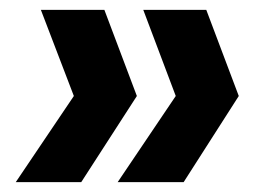

<svg xmlns="http://www.w3.org/2000/svg" viewBox="-20 -490 518 390"><path d="M219 -120 337 -295 271 -470H399L465 -295L353 -120ZM12 -120 130 -295 63 -470H192L258 -295L145 -120Z"/></svg>

Font: Host Grotesk Black
Style: Italic
Weight: 900
Italic angle: -8°
Designer: Doğukan Karapınar based on Poppins by Indian Type Foundry, Jonny Pinhorn
Foundry: Element Type
Version: Version 1.000; ttfautohint (v1.8.4.7-5d5b);gftools[0.9.33]